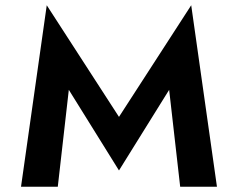

<svg xmlns="http://www.w3.org/2000/svg" viewBox="-20 -733 874 731"><path d="M242 -391 433 -84 624 -391 666 -22H806L708 -713L433 -288L158 -713L60 -22H200Z"/></svg>

Font: SpinnyJost
Style: Regular
Weight: 600
Version: Version 3.710